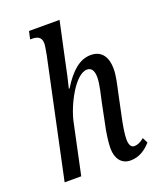

<svg xmlns="http://www.w3.org/2000/svg" viewBox="-142 -847 782 945"><g transform="rotate(-20 248.5 -375.0)"><path d="M378 10C424 10 459 -15 485 -45L471 -73C453 -58 436 -50 419 -50C402 -50 393 -67 393 -94C393 -122 400 -164 409 -206L434 -325C442 -361 453 -407 453 -442C453 -497 432 -545 369 -545C312 -545 263 -503 216 -426H212C220 -457 232 -509 245 -574L285 -760H125L116 -719H125C153 -719 175 -711 175 -677C175 -667 172 -648 166 -617L35 0H122L178 -264C195 -345 265 -484 328 -484C357 -484 363 -455 363 -431C363 -395 347 -333 341 -305L322 -211C310 -159 304 -108 304 -80C304 -28 329 10 378 10Z"/></g></svg>

Font: Noto Serif ExtraCondensed
Style: Italic
Weight: 400
Width: 2
Italic angle: -12°
Designer: Monotype Design Team
Foundry: Monotype Imaging Inc.
Version: Version 2.014